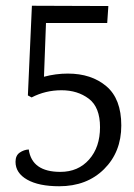

<svg xmlns="http://www.w3.org/2000/svg" viewBox="-20 -633 465 668"><path d="M216 -377Q298 -377 350 -333Q402 -289 402 -196.5Q402 -104 342 -44.5Q282 15 186 15Q115 15 74.5 -8Q34 -31 34 -70Q34 -92 48.5 -102Q63 -112 80 -113Q91 -35 190 -35Q252 -35 290 -78Q328 -121 328 -190.5Q328 -260 289 -289.5Q250 -319 194 -319Q138 -319 90 -294L77 -301L91 -613L357 -612L353 -553H140L133 -366Q174 -377 216 -377Z"/></svg>

Font: Karma
Style: Regular
Weight: 400
Designer: Joana Correia
Foundry: Indian Type Foundry
Version: Version 1.202;PS 1.0;hotconv 1.0.78;makeotf.lib2.5.61930; tt